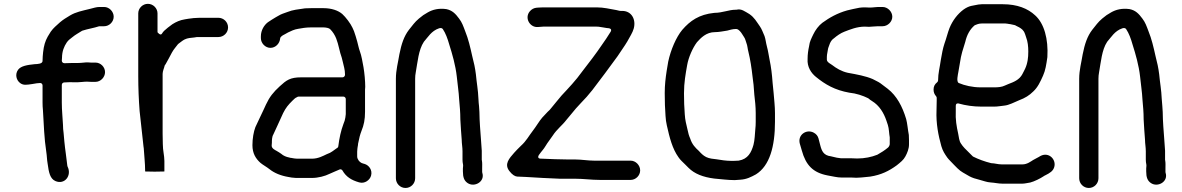

<svg xmlns="http://www.w3.org/2000/svg" viewBox="-20 -760 6015 977"><path d="M443 -343.5 466 -343.5C491.8 -343.5 514.5 -366.8 514.5 -393C514.5 -419.1 492.1 -441.5 466 -441.5H443C437.6 -441.5 434 -441.7 426.8 -442.6C414.8 -443.2 396.3 -439.5 377 -439.5H349C338.5 -439.5 326.7 -438.5 314 -438.5L307 -438.5C300.7 -438.5 294.5 -443.9 294.5 -451C294.5 -456 294.8 -460.5 295.5 -465.9C295.8 -499.5 306.1 -523.7 319.6 -543.9C327.4 -555.6 337.9 -562.6 347.9 -570.5C362.9 -583.3 382.2 -593.2 396.1 -602.4C396.8 -602.9 398 -603.5 399 -603.9C424.5 -612.4 459.3 -617.9 483 -625.9C484.1 -626.2 485.7 -626.5 487 -626.5H510C536.1 -626.5 558.5 -649 558.5 -675C558.5 -701.2 535.8 -724.5 510 -724.5L486 -724.5C470.7 -724.5 455.4 -719.2 438 -714.9C396 -704.4 366.3 -699.2 336.4 -681.3C316.1 -669.1 301.5 -660.4 285.3 -646.6C266.7 -629.6 252.2 -618.4 238.4 -599.1L222.8 -573.7C209.6 -550.2 203.1 -527.4 199.4 -494.7L197.4 -472.9C196.8 -465.9 196.5 -458.7 196.5 -451C197.8 -435.1 172 -434 156.7 -433.5C118.7 -429.7 86.2 -424.3 72.1 -405.1C55.1 -381.9 63 -351.6 82.9 -337.1C99.7 -324.8 116.1 -328.4 144.1 -332.4L155 -334.2C162.3 -336.2 171.4 -336.5 183 -337.5C193 -338.3 196.5 -330.4 196.5 -325L196.5 -238C196.5 -224.9 197.1 -212.5 198.5 -199C202.7 -127 205.2 -53.2 215.3 11C219.3 36.9 218.3 50 222.4 73.1C228.4 118.5 235.1 149.3 261.6 161.1C308.5 182 346.8 133.5 323.8 87.6C323.2 86.4 322.7 84.7 322.6 83.2C318.5 42.3 311.4 2.4 307.5 -39.9L303.6 -83.5C301.6 -97.5 300.6 -110.2 300.5 -124.7C298.7 -162.3 294.5 -198.6 294.5 -238V-328C294.5 -334.8 300.2 -340.5 307 -340.5C318.2 -340.5 333 -342.6 348.5 -341.5H377C391.4 -341.5 405.8 -344.5 422 -344.5C429.3 -344.5 436.4 -343.5 443 -343.5Z M975 -668.5C968.1 -668.5 961.4 -667.5 954.5 -666.6L939.1 -664.7C934.2 -663.6 926.1 -662.2 920.6 -661.6C896.2 -657.9 876.2 -648.7 857.1 -636.7L833.7 -619.1C820.5 -608.6 809.2 -598.4 805.2 -590.4C797.2 -574.5 781.5 -596 781.5 -596L781.5 -692C781.5 -718.2 759.1 -740.5 732.5 -740.5C705.9 -740.5 683.5 -718.2 683.5 -692L683.5 -372C683.5 -311.9 686.1 -251.4 690.4 -195.2C697.9 -133.3 702.9 -75.2 710.3 -13.6C710.3 -13.5 711.4 -7 711.5 -5.7C713.6 32.5 718.5 70.2 718.5 109V112.6C726.5 113.1 744.2 113.5 767 113.5C790.2 113.5 806.8 113.2 816.5 112.6V59C816.5 31.8 808.5 6 808.5 -26.8C807.8 -43.7 807.5 -62 807.5 -80V-384C807.5 -397.6 815.3 -414.8 816.5 -420.5C816.9 -426.9 819.5 -428.2 823.1 -434.1C836.1 -458.4 843 -469 854.9 -492.8C865.6 -512 874.9 -520.1 884.8 -534.2C885.5 -535.3 886.8 -536.5 888.1 -537.4C898.8 -544.6 907.2 -553.1 919.4 -559.2C935.2 -567.1 952 -567.4 969.2 -569.4L980.9 -571.3C981.4 -571.4 982.3 -571.5 983 -571.5H1091C1118.3 -571.5 1140.5 -593.5 1140.5 -620.5C1140.5 -647.5 1118.3 -669.5 1091 -669.5H996C988.6 -669.5 981.7 -668.5 975 -668.5Z M1798.5 -2C1798.5 -8.7 1800.7 -14 1801.5 -21.6C1801.6 -25.7 1802.1 -30.3 1803.9 -37C1807.8 -56.6 1811.7 -74.3 1819.4 -93.7C1831.6 -123.3 1837.5 -151.6 1837.5 -191L1837.5 -304C1837.5 -308.5 1837.8 -312.5 1838.5 -317.9C1838.4 -348.7 1834.9 -386.8 1829.7 -417.9C1824.9 -444.1 1819.4 -477.6 1811.3 -498.6C1805.6 -513.9 1802.1 -533.2 1798 -547.6L1790 -575.4C1786.9 -585.5 1784.2 -593.6 1781.4 -601.3L1773.6 -618.9C1763.6 -640.9 1739.1 -672.9 1721.7 -688.7C1701 -706.6 1667.2 -718.5 1626 -718.5H1563C1553.2 -718.5 1544.2 -718.2 1532.3 -717.6C1498.6 -712.8 1468.6 -709.7 1443.5 -699.3C1424.6 -692.5 1410.7 -688.4 1397.4 -680.2L1383.1 -672.1C1372.9 -666.5 1354.8 -654.5 1343.2 -646.8C1324.6 -632.8 1307.5 -606.6 1307.5 -575V-566C1307.5 -539.8 1330.2 -516.5 1356 -516.5C1382.3 -516.5 1403.4 -538.7 1405.5 -564C1406.4 -574.7 1421.8 -581.7 1428.3 -585.1L1446.2 -595.1C1459.3 -601.6 1478.1 -610.6 1497 -613.3C1515.3 -616.7 1537.5 -620.5 1561 -620.5H1626C1639.2 -620.5 1654.5 -617.1 1659.8 -611.8C1674.4 -597.2 1684 -581 1690.6 -564.6C1703.2 -533.2 1708.1 -495 1718.7 -467.5C1718.8 -467.1 1719 -466.5 1719.1 -466L1724.2 -445.8C1728.9 -423.9 1735.5 -406 1735.5 -382V-379C1735.5 -373.6 1730.6 -366.5 1723 -366.5H1513C1455.9 -366.5 1437.4 -351.9 1403.4 -320.8C1370.6 -290.8 1351.8 -267.2 1333.3 -227.7L1321.3 -201.6C1307 -173.1 1294 -142.2 1279.5 -113C1270.6 -89.6 1264.5 -55.5 1264.5 -21C1264.5 20.2 1281.3 47.3 1305.2 68.6C1317.3 79 1336.7 89.1 1351.8 101.2C1376.1 120.7 1409.2 134.2 1448.1 140.7L1464.6 143.6C1470.8 144.2 1478.1 144.8 1486.5 145.5H1567C1599.1 145.5 1633.8 136.1 1656.4 124.8C1670.8 117.6 1696.6 108 1709.5 101.8C1714.7 100.7 1720.2 103.2 1722.8 107.8C1740.9 139.4 1767.5 156.6 1807.5 168C1836.3 176.4 1861.8 155.9 1868 134.5C1876.6 104.9 1856.8 80.3 1834.6 74C1830.3 72.8 1825.5 71.8 1820 69.4C1808.8 64.6 1797.5 49.8 1797.5 36V12C1797.5 7.3 1798.5 2.7 1798.5 -2ZM1727 -268.5C1733.8 -268.5 1739.5 -262.8 1739.5 -256V-180C1739.5 -179.6 1739.5 -178.9 1739.4 -178.4L1737.4 -162.2C1735.3 -149.8 1733 -141.6 1727.6 -129.2C1714.8 -94.9 1706.6 -57.4 1701.4 -15.4C1700.7 -9.8 1696.4 -6.7 1691.5 -4.3L1671.3 10.2C1663.7 15.5 1656 20 1642.6 24.6C1624.1 33.3 1599.4 47.5 1567 47.5H1492C1487.3 47.5 1482.7 47.1 1477.9 46.3L1461.8 43.5C1459.8 43.4 1456.1 43.2 1450.3 41.1C1437.8 38.9 1421.5 32.6 1410.9 22.6C1404.3 17.9 1395.9 12.5 1385.9 6.9C1381.3 4.3 1362.5 -4.1 1362.5 -18V-21C1362.5 -25 1362.8 -28.5 1363.5 -33.9C1363.5 -44.3 1363.3 -63.2 1370.9 -75.8C1382.4 -102.6 1399.1 -134.6 1410.5 -162L1420.7 -184.4C1434.6 -212.1 1446.2 -225.9 1468.2 -247.8C1475.8 -255.4 1483.1 -262.5 1490 -264.9C1494.6 -266.4 1492.7 -268.5 1502 -268.5Z M2333.5 10V53C2333.5 60.7 2334.4 68.8 2336.2 77.4C2337.5 83.3 2335.5 90.2 2335.5 97V112C2335.5 143.1 2342.4 159.7 2359.1 171.2C2394.2 195.4 2449.2 164.2 2434.1 119C2433.8 117.9 2433.5 116.3 2433.5 115V97C2433.5 82.6 2434.4 70.4 2432.5 58.9C2432.2 57.3 2431.5 54 2431.5 53L2431.5 7.3C2429.1 -37 2425.2 -72.5 2422.5 -117.3L2420.5 -153.3C2420.5 -153.5 2420.5 -153.8 2420.5 -154C2420.5 -167.8 2420.2 -179.9 2419.5 -190.2L2417.6 -219.8C2416.3 -229.4 2415.2 -242.7 2414.5 -257.5C2412.8 -301.7 2405.6 -337.6 2401.6 -381.7C2397.3 -415.9 2391.8 -440.6 2382.8 -475.1C2372.8 -520.3 2363 -562.4 2347.4 -600.4C2337.1 -627.8 2330.9 -646.3 2316 -665.5C2297.8 -690.3 2281.2 -707.5 2250.9 -713.7C2211.8 -719 2181.7 -711.1 2157.3 -697.2C2136.5 -685.1 2131 -681.9 2111.6 -665.5C2089.1 -646.4 2080 -631.7 2060.8 -608.2C2035.2 -574.8 2022.7 -535.6 2012.3 -483.8C2005.7 -442.1 1994.5 -403.8 1994.5 -359V147C1994.5 174.3 2016.5 196.5 2043.5 196.5C2070.5 196.5 2092.5 174.3 2092.5 147V-359C2092.5 -370.4 2093.6 -381.8 2095.7 -392.3C2105 -443.2 2109.5 -506.3 2136.6 -546.9C2136.8 -547.3 2137.3 -547.9 2137.7 -548.4C2157.1 -569.9 2174.9 -602.8 2214 -615.9C2220.6 -618 2228.9 -618.7 2233.4 -611.9C2247.5 -590.8 2257.6 -563.6 2266 -533.6C2281.5 -484.7 2298 -428 2304.4 -370.3C2308.1 -330.5 2314.4 -294.7 2316.5 -252.8C2319.6 -215.4 2322.4 -192.5 2322.5 -152.3C2324.2 -117.7 2327 -79.8 2329.5 -48C2329.5 -47.7 2329.5 -47.3 2329.5 -47C2329.5 -30.5 2333.5 -10.2 2333.5 10Z M2907 51.5H2871C2824.5 51.5 2784.4 49.1 2738.8 47.5H2733C2708.6 47.5 2722.8 27.8 2722.8 27.8C2735.8 9.2 2745.9 0.3 2756.2 -17.3C2767.8 -37.1 2779 -49.1 2792.5 -69.8C2813.6 -102.6 2841.7 -122.8 2861 -148.5C2861.1 -148.6 2861.3 -148.8 2861.4 -149L2886.3 -178.9C2894.3 -188.9 2902.3 -198.5 2910.7 -208.3L2935 -234.7C2954.3 -253.9 2977.1 -279.8 2994.1 -301.6C3034.9 -354.9 3082.5 -418.5 3122.6 -474C3138.4 -498.8 3158.4 -525.5 3172.1 -549.1C3184.4 -572.4 3199.2 -593.6 3204.9 -615.2C3217.1 -660.5 3194.3 -704.5 3146 -704.5H3138C3131.3 -704.5 3125 -707.2 3116.9 -708.7C3082 -714.5 3052.9 -722.5 3016 -722.5H2744C2738.5 -722.5 2730.5 -722.2 2720.9 -721.5L2709.3 -720.6C2696 -719 2685.1 -713.1 2676 -702.4C2647.3 -668.4 2676.6 -619.2 2717 -622.5L2728.9 -623.4C2735.5 -624.1 2740.5 -624.5 2744 -624.5H3016C3021.9 -624.5 3026.7 -624.2 3031.6 -623.2C3041.6 -621 3052.8 -620.6 3066.6 -617.5C3069.4 -617.4 3074.2 -617 3078.1 -616.3C3097.9 -613 3086.7 -597.6 3086.7 -597.6C3073.2 -575.1 3056.6 -551.1 3042.3 -530.9C3014 -488.5 2973.9 -436.5 2942.1 -395.6C2910.7 -351.3 2872.7 -311.6 2837.3 -273.6C2821.2 -255.2 2802.8 -231.3 2785.9 -211.3C2780.6 -204.2 2773.9 -196.8 2766.6 -190.8C2759.4 -183.1 2748.6 -171.5 2739.2 -161.6C2724.6 -145.1 2707.3 -114.9 2691.8 -95.3C2670.4 -68 2658.7 -43 2630.5 -17.8L2611.8 0.8C2606.7 6 2601.5 11.5 2596.4 17.3C2571.3 46 2544.4 74.9 2571.9 110.3C2586.6 129.4 2599.9 137.4 2611.5 138.5C2618 138.5 2625.6 138.8 2634.5 139.5C2640.4 139.5 2649.2 139.9 2657 140.5C2710.1 144.3 2772.1 147 2829.3 149.5H2907C2950.2 149.5 2987.4 155.5 3033 155.5L3189 155.5C3215.1 155.5 3237.5 133.1 3237.5 107C3237.5 80.8 3214.8 57.5 3189 57.5H3004C2971.2 57.5 2939.1 51.5 2907 51.5Z M3614.6 -694.5C3537.1 -686.5 3492 -654.6 3451.5 -607.9C3420.6 -570.7 3393.3 -506.9 3380.3 -446.7L3372.3 -399C3366.8 -363.1 3362.5 -327.9 3362.5 -286C3362.5 -265.6 3362.8 -245 3363.5 -225.6C3366.2 -186.5 3365.7 -151.9 3373.2 -121.9C3387.6 -57.1 3401.9 -2.7 3432.3 39.9C3442.2 54.7 3453 63.3 3466.8 77.2L3483.8 94.2C3513.9 124.2 3556.7 141.2 3614.2 148.6C3650.7 151.4 3680.4 156.4 3718.6 156.5C3727.7 155.9 3737.5 155.2 3746.2 154.5C3778.7 152.7 3801.3 141 3826.7 127.2C3896.8 83.5 3923.5 -15.5 3923.5 -140V-185C3923.5 -217.9 3919.1 -255.8 3916.5 -287.9L3911.5 -337.9C3908.3 -382.1 3904.1 -417.7 3895.8 -457.5C3891 -481.4 3888.6 -501.2 3882.9 -521.7C3877.1 -543.1 3876.2 -559.5 3870.4 -576.3C3861.7 -595.6 3856.4 -612.4 3846.8 -625.7C3828.5 -651.4 3819.1 -670.6 3793.4 -688.4C3769.6 -702.1 3752.6 -716.5 3728.9 -710.8C3728.2 -710.7 3727 -710.5 3726 -710.5H3724C3687.9 -710.5 3657.8 -694.8 3614.6 -694.5ZM3715 58.5H3699C3677.7 58.5 3648.9 54.6 3625.2 50.4C3611.4 48.9 3589.5 47.2 3573.4 39.2C3557.8 31.4 3546.9 19.9 3536.1 7.9C3519.1 -7.3 3501.4 -25.3 3492.3 -54.6C3485.5 -69.9 3482.3 -81.9 3477.8 -103.3C3472.1 -128.2 3466.2 -148.4 3464.5 -178.1C3461.8 -209.8 3460.5 -249.3 3460.5 -285C3460.5 -340.2 3468.7 -383.4 3476.7 -429.1C3483.5 -468.6 3505.1 -516.7 3526 -544.5C3526.2 -544.7 3526.5 -545.1 3526.7 -545.4C3545.4 -566.1 3573.1 -596.5 3618 -596.5C3638.1 -596.5 3659.4 -601 3680.4 -604.2C3690.8 -607.1 3709 -612.5 3724 -612.5L3726 -612.5C3733 -612.5 3738.6 -608.1 3744.8 -601.8C3754.3 -592.4 3759.3 -580.4 3766 -571.5C3772 -563.5 3774.7 -550.6 3777.7 -542.5C3784.1 -526.5 3784 -511.1 3788.1 -497.3C3798.1 -457 3804.6 -412.6 3809.4 -369.5L3814.4 -329.6C3814.4 -329.4 3814.4 -329.2 3814.5 -329L3818.4 -278.3C3821.9 -250.6 3825.5 -215.9 3825.5 -185L3825.5 -140C3825.5 -127 3824.8 -114 3823.4 -101.7C3821.2 -78.1 3820.6 -47.2 3814 -22.7C3803.1 15.5 3786.2 49.5 3739.1 57.3C3738.6 57.4 3737.7 57.5 3737 57.5C3730.5 57.5 3722.9 58.5 3715 58.5Z M4381 -722.5C4370.9 -722.5 4362.6 -722 4353.2 -720.7C4329.5 -715.5 4310.3 -712.6 4290.4 -707C4240.2 -692.6 4201.7 -671 4164.5 -644C4146.1 -629.9 4129 -607.4 4118.3 -584.7C4109.3 -565.8 4099.7 -548.1 4097.4 -526.7C4097.4 -526.4 4097.3 -525.7 4097.2 -525.3C4092.7 -505.1 4089.5 -483.9 4089.5 -461C4089.5 -460.8 4089.5 -460.3 4089.5 -460C4086.4 -419.8 4107.8 -388 4131.9 -368.7C4179.2 -330 4228.3 -301.5 4301.7 -288.4C4336.3 -285.1 4371.3 -273.3 4397.6 -260.2C4398.6 -259.7 4399.9 -258.8 4400.8 -257.8C4404.9 -253.7 4410.1 -250.6 4417.7 -245.6C4454.1 -223.4 4477 -186.5 4490.9 -145L4497.9 -124C4504.1 -105.1 4504 -78.9 4507.3 -62.5C4507.4 -61.8 4507.5 -60.8 4507.5 -60L4507.5 -27C4507.5 -20.9 4502.8 -12.7 4499.1 -9.5C4483.3 4 4463.7 16.6 4445.1 26.9C4444.7 27.1 4444.1 27.4 4443.6 27.6C4415.4 38.9 4380 46.5 4342 46.5C4333.9 46.5 4325.2 45.5 4315 45.5H4265C4260.2 45.5 4257.8 45.4 4251.7 44.3L4238.2 42.4C4228.8 41 4221.1 37.7 4208.3 35.4C4171.2 30.9 4161.6 9.1 4153.9 -20.9L4144.9 -55.7C4141.3 -68.3 4133.8 -77.7 4121.4 -84.6C4084.1 -105.3 4037.3 -73.8 4050 -28.5L4060 5.6C4080.4 80.2 4116.8 118.5 4191.1 132.7C4218.6 136.9 4237.2 143.5 4265 143.5H4315C4323.2 143.5 4329.9 143.8 4337.6 144.5C4354.1 144.4 4373.3 142.1 4388.8 140.6L4408.4 138.6C4464.2 129.8 4504 109.9 4543.3 81.1C4562.4 65.6 4577.5 54.1 4587 36.1C4596.5 18.7 4605.5 -2.8 4605.5 -25V-46C4605.5 -55.5 4605.2 -64.2 4604.6 -73.3C4599.7 -98.3 4596.9 -133.8 4591 -154.5C4571.9 -218.1 4543.3 -272.3 4497.2 -308.2C4481 -321.4 4475.4 -323.7 4460.3 -336.1C4447.6 -345.1 4438.2 -348 4420.5 -357.8C4384.8 -373.2 4340.9 -381.1 4293.5 -389.7C4261.8 -396.8 4235.7 -412.5 4214.3 -429.2C4209.1 -433.3 4187.5 -443.3 4187.5 -456V-471C4187.5 -484.4 4192.4 -500 4193.6 -512.1C4193.7 -513.5 4194.1 -515.2 4194.8 -516.6C4199.3 -525.6 4203 -552.1 4223.9 -565.4C4238.5 -577.9 4257.9 -591.7 4276.6 -598.7C4305.4 -609.5 4339.5 -624.5 4381 -624.5C4387.5 -624.5 4393 -624.2 4401.6 -623.5C4414.3 -623.6 4432.5 -626.5 4448 -626.5L4471 -626.5C4497.2 -626.5 4520.5 -649.2 4520.5 -675C4520.5 -701 4496.9 -724.5 4471 -724.5H4448C4437.9 -724.5 4421.7 -721.5 4406 -721.5C4396.8 -721.5 4388.1 -722.5 4381 -722.5Z M5026 70.5C5025.2 70.5 5023.9 70.4 5023 70.1C4990.3 62 4958.9 50.4 4932.4 37.2C4931.4 36.7 4930.1 35.8 4929.2 34.8L4888.2 -6.2C4879.7 -14.6 4875.7 -21.5 4869.8 -29.7C4860.9 -42.2 4859.1 -62 4855.8 -79.5C4847.6 -116.9 4841.3 -150.1 4843.5 -197.3V-221C4843.5 -238.1 4858.2 -233.4 4859.4 -233C4892.3 -223.6 4932.7 -217.5 4973 -217.5H5039C5057.4 -217.5 5073.1 -221 5088.9 -222.4C5116 -224.9 5139.5 -239.3 5165.5 -249.7C5195.8 -261 5217.8 -274.4 5238.3 -295C5260.8 -316 5273.4 -343.1 5287.6 -375.1C5299.8 -402 5304 -430.6 5309.6 -469.3C5315.1 -561.9 5293.2 -640.7 5247.5 -681.8C5210.3 -716.7 5156.3 -738.5 5083 -738.5H4976C4964.7 -738.5 4953.6 -736.2 4941.5 -733.7L4921.6 -729.8C4909.3 -727 4895.8 -720.6 4882.4 -710.9C4852.2 -688.3 4827.3 -655.7 4811.6 -617.3C4803.1 -596.2 4795.1 -562.6 4785.8 -537.8C4778 -514.3 4772.4 -485.1 4767.4 -455.2C4762.6 -419 4753.5 -387.6 4753.5 -351C4753.5 -347.9 4751.8 -343.6 4748.7 -341.2C4736.1 -331.3 4730.5 -319.8 4730.5 -304C4730.5 -290.9 4734.6 -280.2 4743.3 -270.3C4745.3 -268.1 4746.5 -265.1 4746.5 -262V-248.8C4745.8 -230.2 4745.5 -214.6 4745.5 -198.7C4742.6 -130 4755 -70.6 4770 -16.4C4777.2 8.3 4787.4 23.4 4800.2 41.7C4808.8 53.5 4822 64.8 4835.1 79.4L4851.8 96.2C4871.8 116.1 4885.5 120.1 4913.3 137.2C4926.8 144.4 4945 150.5 4963.9 154.8C4986.1 160.4 5000.3 167.2 5021.8 168.5C5043 169.8 5059.9 174.5 5080 174.5H5183C5194.2 174.5 5208.6 170.8 5222.6 168.7C5243.3 163.4 5274 148 5290.4 137C5293.8 134.7 5295.6 133.3 5300.1 131.5C5322.1 120.4 5338.4 110.8 5344.5 90.4C5356.1 51.9 5317.1 11.2 5274.4 33.7C5262.1 41.8 5247.7 47.6 5236.6 54.6C5226 61 5206.9 76.5 5183 76.5H5077C5057.9 76.5 5040.2 70.5 5026 70.5ZM4976 -640.5H5096C5102.9 -640.5 5110.8 -638.2 5114 -638C5125.6 -637 5135.2 -633.3 5142.6 -632.4C5144.8 -632.1 5147.3 -631.1 5149.4 -629.3L5165.6 -621.2C5171.4 -618.3 5176.8 -614 5182.1 -609.5C5183.6 -608.2 5185.7 -604.9 5186.8 -603.8C5194.7 -596 5199.2 -575.4 5201.6 -569.8C5209.8 -549.1 5212.5 -523.2 5212.5 -498C5212.5 -482.7 5211.6 -465.5 5209.3 -453.5L5207.3 -443.5C5204.3 -428.7 5198.8 -413.9 5191 -399.5C5185.2 -389 5180.5 -375.9 5168.8 -364.2C5146.5 -341.8 5115.6 -335.8 5093.6 -324.8C5077.8 -316.9 5058.2 -315.5 5039 -315.5H4970C4928.7 -315.5 4888.4 -324.9 4859.1 -337.5C4845 -343.6 4854.6 -380.7 4856.7 -394L4864.6 -439.9C4870.6 -483.4 4880.5 -510 4891.9 -547.2C4899.8 -582.1 4915.5 -611.2 4940 -631.6C4950.1 -635.4 4959.6 -640.5 4976 -640.5Z M5810.5 10V53C5810.5 60.7 5811.4 68.8 5813.2 77.4C5814.5 83.3 5812.5 90.2 5812.5 97V112C5812.5 143.1 5819.4 159.7 5836.1 171.2C5871.2 195.4 5926.2 164.2 5911.1 119C5910.8 117.9 5910.5 116.3 5910.5 115V97C5910.5 82.6 5911.4 70.4 5909.5 58.9C5909.2 57.3 5908.5 54 5908.5 53L5908.5 7.3C5906.1 -37 5902.2 -72.5 5899.5 -117.3L5897.5 -153.3C5897.5 -153.5 5897.5 -153.8 5897.5 -154C5897.5 -167.8 5897.2 -179.9 5896.5 -190.2L5894.6 -219.8C5893.3 -229.4 5892.2 -242.7 5891.5 -257.5C5889.8 -301.7 5882.6 -337.6 5878.6 -381.7C5874.3 -415.9 5868.8 -440.6 5859.8 -475.1C5849.8 -520.3 5840 -562.4 5824.4 -600.4C5814.1 -627.8 5807.9 -646.3 5793 -665.5C5774.8 -690.3 5758.2 -707.5 5727.9 -713.7C5688.8 -719 5658.7 -711.1 5634.3 -697.2C5613.5 -685.1 5608 -681.9 5588.6 -665.5C5566.1 -646.4 5557 -631.7 5537.8 -608.2C5512.2 -574.8 5499.7 -535.6 5489.3 -483.8C5482.7 -442.1 5471.5 -403.8 5471.5 -359V147C5471.5 174.3 5493.5 196.5 5520.5 196.5C5547.5 196.5 5569.5 174.3 5569.5 147V-359C5569.5 -370.4 5570.6 -381.8 5572.7 -392.3C5582 -443.2 5586.5 -506.3 5613.6 -546.9C5613.8 -547.3 5614.3 -547.9 5614.7 -548.4C5634.1 -569.9 5651.9 -602.8 5691 -615.9C5697.6 -618 5705.9 -618.7 5710.4 -611.9C5724.5 -590.8 5734.6 -563.6 5743 -533.6C5758.5 -484.7 5775 -428 5781.4 -370.3C5785.1 -330.5 5791.4 -294.7 5793.5 -252.8C5796.6 -215.4 5799.4 -192.5 5799.5 -152.3C5801.2 -117.7 5804 -79.8 5806.5 -48C5806.5 -47.7 5806.5 -47.3 5806.5 -47C5806.5 -30.5 5810.5 -10.2 5810.5 10Z"/></svg>

Font: Smoothie
Style: Light
Weight: 400
Foundry: Cannot Into Space Fonts
Version: Version 0.8